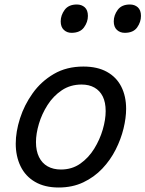

<svg xmlns="http://www.w3.org/2000/svg" viewBox="-20 -815 647 854"><path d="M241 19Q179 19 136 -6Q93 -31 71.5 -75.5Q50 -120 50 -176Q50 -229 69 -288.5Q88 -348 125.5 -400.5Q163 -453 219.5 -486Q276 -519 351 -519Q413 -519 455.5 -495.5Q498 -472 519.5 -429.5Q541 -387 541 -331Q541 -291 529.5 -243.5Q518 -196 494.5 -149.5Q471 -103 435 -65Q399 -27 350.5 -4Q302 19 241 19ZM251 -61Q300 -61 337 -87Q374 -113 399 -153.5Q424 -194 437 -238.5Q450 -283 450 -321Q450 -360 437 -386Q424 -412 400 -425.5Q376 -439 343 -439Q293 -439 255 -413.5Q217 -388 191.5 -348Q166 -308 153 -264Q140 -220 140 -183Q140 -144 153.5 -116.5Q167 -89 192 -75Q217 -61 251 -61ZM298 -669Q278 -669 264 -682Q250 -695 250 -720Q250 -747 267.5 -771Q285 -795 322 -795Q343 -795 357 -782.5Q371 -770 371 -744Q371 -717 353.5 -693Q336 -669 298 -669ZM535 -669Q514 -669 500 -682Q486 -695 486 -720Q486 -747 503.5 -771Q521 -795 558 -795Q579 -795 593 -782.5Q607 -770 607 -744Q607 -717 590 -693Q573 -669 535 -669Z"/></svg>

Font: Playwrite DE LA
Style: Regular
Weight: 400
Designer: Veronika Burian, José Scaglione
Foundry: TypeTogether
Version: Version 1.002